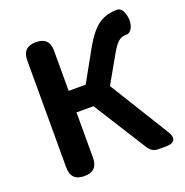

<svg xmlns="http://www.w3.org/2000/svg" viewBox="-134 -875 960 997"><g transform="rotate(-20 346.5 -377.0)"><path d="M165 0Q91 0 91 -74V-666Q91 -740 165 -740Q239 -740 239 -666V-444H333L431 -620Q474 -695 517 -725Q559 -754 620 -754Q621 -754 622 -754Q646 -750 656 -716Q665 -687 659 -657Q656 -642 646 -629Q634 -614 620 -616Q594 -616 576 -601Q558 -586 533 -542L449 -394L653 -64Q671 -35 661.5 -17.5Q652 0 618 0H615H573Q539 0 519 -30L333 -325H239V-74Q239 0 165 0Z"/></g></svg>

Font: GenSenRounded JP B
Style: Regular
Weight: 700
Version: Version 1.501;PS 1;hotconv 16.6.51;makeotf.lib2.5.65220